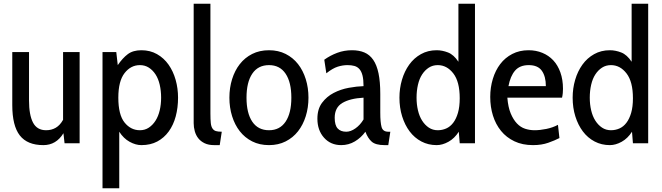

<svg xmlns="http://www.w3.org/2000/svg" viewBox="-20 -770 3559 1032"><path d="M327 0H408V-490H319V-126C308.3 -106.7 295.3 -92.5 280 -83.5C264.7 -74.5 247.3 -70 228 -70C195.3 -70 171.8 -83.7 157.5 -111C143.2 -138.3 136 -178 136 -230V-490H46V-205C46 -131 59.5 -76.7 86.5 -42C113.5 -7.3 155.7 10 213 10C259 10 295 -11.3 321 -54Z M740 10C772.7 10 801.2 3.5 825.5 -9.5C849.8 -22.5 870.3 -40.5 887 -63.5C903.7 -86.5 916.2 -113.5 924.5 -144.5C932.8 -175.5 937 -209 937 -245C937 -278.3 932.7 -310.3 924 -341C915.3 -371.7 902.7 -398.8 886 -422.5C869.3 -446.2 848.7 -465 824 -479C799.3 -493 771.3 -500 740 -500C710 -500 685.7 -493 667 -479C648.3 -465 630.3 -445.3 613 -420L605 -490H531V242H621V-62C636.3 -38 654.8 -20 676.5 -8C698.2 4 719.3 10 740 10ZM732 -420C750 -420 766 -415.5 780 -406.5C794 -397.5 806 -385.3 816 -370C826 -354.7 833.5 -336.2 838.5 -314.5C843.5 -292.8 846 -269.7 846 -245C846 -221 843.5 -198.3 838.5 -177C833.5 -155.7 826 -137.2 816 -121.5C806 -105.8 794 -93.3 780 -84C766 -74.7 750 -70 732 -70C699.3 -70 671.8 -83.8 649.5 -111.5C627.2 -139.2 616 -183.7 616 -245C616 -304.3 627.2 -348.3 649.5 -377C671.8 -405.7 699.3 -420 732 -420Z M1161 10 1172 -62C1158.7 -62 1148.2 -63.2 1140.5 -65.5C1132.8 -67.8 1126.7 -72.5 1122 -79.5C1117.3 -86.5 1114.3 -96.3 1113 -109C1111.7 -121.7 1111 -138.7 1111 -160V-750H1021V-108C1021 -93.3 1023 -78.8 1027 -64.5C1031 -50.2 1037.3 -37.5 1046 -26.5C1054.7 -15.5 1066 -6.7 1080 0C1094 6.7 1111 10 1131 10Z M1426 10C1459.3 10 1489.2 3.3 1515.5 -10C1541.8 -23.3 1564 -41.5 1582 -64.5C1600 -87.5 1613.8 -114.5 1623.5 -145.5C1633.2 -176.5 1638 -209.7 1638 -245C1638 -280.3 1633.2 -313.5 1623.5 -344.5C1613.8 -375.5 1600 -402.5 1582 -425.5C1564 -448.5 1541.8 -466.7 1515.5 -480C1489.2 -493.3 1459.3 -500 1426 -500C1392 -500 1361.8 -493.3 1335.5 -480C1309.2 -466.7 1287 -448.5 1269 -425.5C1251 -402.5 1237.2 -375.5 1227.5 -344.5C1217.8 -313.5 1213 -280.3 1213 -245C1213 -209.7 1217.8 -176.5 1227.5 -145.5C1237.2 -114.5 1251 -87.5 1269 -64.5C1287 -41.5 1309.2 -23.3 1335.5 -10C1361.8 3.3 1392 10 1426 10ZM1426 -420C1464.7 -420 1494.3 -404.7 1515 -374C1535.7 -343.3 1546 -300.3 1546 -245C1546 -189.7 1535.7 -146.7 1515 -116C1494.3 -85.3 1464.7 -70 1426 -70C1386.7 -70 1356.7 -85.3 1336 -116C1315.3 -146.7 1305 -189.7 1305 -245C1305 -300.3 1315.3 -343.3 1336 -374C1356.7 -404.7 1386.7 -420 1426 -420Z M2067 10 2078 -62H2067C2047.7 -62 2035.7 -70.3 2031 -87C2026.3 -103.7 2024 -129.7 2024 -165V-265C2024 -309 2020.8 -346 2014.5 -376C2008.2 -406 1998.7 -430.2 1986 -448.5C1973.3 -466.8 1957.5 -480 1938.5 -488C1919.5 -496 1897.3 -500 1872 -500C1844 -500 1817.5 -495.3 1792.5 -486C1767.5 -476.7 1744.3 -464.3 1723 -449L1734 -376C1756.7 -394 1777 -405.8 1795 -411.5C1813 -417.2 1830.7 -420 1848 -420C1862 -420 1874.3 -418.5 1885 -415.5C1895.7 -412.5 1904.7 -406.8 1912 -398.5C1919.3 -390.2 1924.8 -378.7 1928.5 -364C1932.2 -349.3 1934 -330.3 1934 -307C1910 -306.3 1883.5 -303.3 1854.5 -298C1825.5 -292.7 1798.5 -283.5 1773.5 -270.5C1748.5 -257.5 1727.7 -239.8 1711 -217.5C1694.3 -195.2 1686 -166.7 1686 -132C1686 -90.7 1697.8 -56.7 1721.5 -30C1745.2 -3.3 1776 10 1814 10C1840.7 10 1865.2 3.3 1887.5 -10C1909.8 -23.3 1928.7 -40.7 1944 -62C1952.7 -38.7 1964 -20.8 1978 -8.5C1992 3.8 2015 10 2047 10ZM1934 -245V-128C1922 -108 1907.5 -92 1890.5 -80C1873.5 -68 1857 -62 1841 -62C1821 -62 1805.7 -67.8 1795 -79.5C1784.3 -91.2 1779 -110.3 1779 -137C1779 -173.7 1792.7 -200.2 1820 -216.5C1847.3 -232.8 1885.3 -242.3 1934 -245Z M2451 0H2533V-750H2444V-438C2427.3 -463.3 2408.7 -480 2388 -488C2367.3 -496 2347 -500 2327 -500C2295.7 -500 2267.5 -493 2242.5 -479C2217.5 -465 2196.5 -446.2 2179.5 -422.5C2162.5 -398.8 2149.5 -371.7 2140.5 -341C2131.5 -310.3 2127 -278.3 2127 -245C2127 -209 2131.8 -175.5 2141.5 -144.5C2151.2 -113.5 2164.7 -86.5 2182 -63.5C2199.3 -40.5 2220.3 -22.5 2245 -9.5C2269.7 3.5 2297 10 2327 10C2347.7 10 2368.8 4 2390.5 -8C2412.2 -20 2430.7 -38 2446 -62ZM2333 -420C2365.7 -420 2393.5 -405.2 2416.5 -375.5C2439.5 -345.8 2451 -301.3 2451 -242C2451 -211.3 2447.8 -185.2 2441.5 -163.5C2435.2 -141.8 2426.7 -124 2416 -110C2405.3 -96 2392.8 -85.8 2378.5 -79.5C2364.2 -73.2 2349 -70 2333 -70C2315 -70 2299 -74.7 2285 -84C2271 -93.3 2259 -105.8 2249 -121.5C2239 -137.2 2231.5 -155.7 2226.5 -177C2221.5 -198.3 2219 -221 2219 -245C2219 -269.7 2221.5 -292.8 2226.5 -314.5C2231.5 -336.2 2239 -354.7 2249 -370C2259 -385.3 2271 -397.5 2285 -406.5C2299 -415.5 2315 -420 2333 -420Z M2707 -245H3001C3003 -253.7 3004.3 -262 3005 -270C3005.7 -278 3006 -285.7 3006 -293C3006 -325.7 3001.3 -355 2992 -381C2982.7 -407 2969.8 -428.7 2953.5 -446C2937.2 -463.3 2917.7 -476.7 2895 -486C2872.3 -495.3 2847.7 -500 2821 -500C2788.3 -500 2759.2 -493.3 2733.5 -480C2707.8 -466.7 2686.3 -448.7 2669 -426C2651.7 -403.3 2638.3 -376.7 2629 -346C2619.7 -315.3 2615 -283 2615 -249C2615 -213.7 2619.8 -180.3 2629.5 -149C2639.2 -117.7 2653.7 -90.2 2673 -66.5C2692.3 -42.8 2716.3 -24.2 2745 -10.5C2773.7 3.2 2807 10 2845 10C2875.7 10 2902.8 5.8 2926.5 -2.5C2950.2 -10.8 2970.3 -19.3 2987 -28L2979 -99C2960.3 -89 2939.5 -81.7 2916.5 -77C2893.5 -72.3 2872.3 -70 2853 -70C2835.7 -70 2818.8 -72.7 2802.5 -78C2786.2 -83.3 2771.5 -92.8 2758.5 -106.5C2745.5 -120.2 2734.3 -138.2 2725 -160.5C2715.7 -182.8 2709.7 -211 2707 -245ZM2822 -420C2854.7 -420 2878.2 -409.8 2892.5 -389.5C2906.8 -369.2 2914 -341.7 2914 -307H2713C2719.7 -343 2731.5 -370.8 2748.5 -390.5C2765.5 -410.2 2790 -420 2822 -420Z M3382 0H3464V-750H3375V-438C3358.3 -463.3 3339.7 -480 3319 -488C3298.3 -496 3278 -500 3258 -500C3226.7 -500 3198.5 -493 3173.5 -479C3148.5 -465 3127.5 -446.2 3110.5 -422.5C3093.5 -398.8 3080.5 -371.7 3071.5 -341C3062.5 -310.3 3058 -278.3 3058 -245C3058 -209 3062.8 -175.5 3072.5 -144.5C3082.2 -113.5 3095.7 -86.5 3113 -63.5C3130.3 -40.5 3151.3 -22.5 3176 -9.5C3200.7 3.5 3228 10 3258 10C3278.7 10 3299.8 4 3321.5 -8C3343.2 -20 3361.7 -38 3377 -62ZM3264 -420C3296.7 -420 3324.5 -405.2 3347.5 -375.5C3370.5 -345.8 3382 -301.3 3382 -242C3382 -211.3 3378.8 -185.2 3372.5 -163.5C3366.2 -141.8 3357.7 -124 3347 -110C3336.3 -96 3323.8 -85.8 3309.5 -79.5C3295.2 -73.2 3280 -70 3264 -70C3246 -70 3230 -74.7 3216 -84C3202 -93.3 3190 -105.8 3180 -121.5C3170 -137.2 3162.5 -155.7 3157.5 -177C3152.5 -198.3 3150 -221 3150 -245C3150 -269.7 3152.5 -292.8 3157.5 -314.5C3162.5 -336.2 3170 -354.7 3180 -370C3190 -385.3 3202 -397.5 3216 -406.5C3230 -415.5 3246 -420 3264 -420Z"/></svg>

Font: Cabin Condensed
Style: Regular
Weight: 400
Designer: Pablo Impallari
Foundry: Pablo Impallari. www.impallari.com Igino Marini. www.ikern.com
Version: Version 1.006